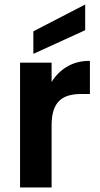

<svg xmlns="http://www.w3.org/2000/svg" viewBox="-20 -832 444 852"><path d="M209 0H69V-554H209V-468Q235 -511 278 -536.5Q321 -562 379 -562V-415H342Q311 -415 286.5 -408.5Q262 -402 244.5 -386Q227 -370 218 -343Q209 -316 209 -276ZM358 -812V-698L128 -593V-693Z"/></svg>

Font: SVN-Poppins SemiBold
Style: Regular
Weight: 600
Designer: Ninad Kale (Devanagari), Jonny Pinhorn (Latin)
Foundry: Indian Type Foundry
Version: Version 3.002 2017